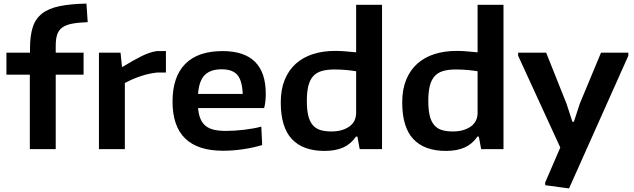

<svg xmlns="http://www.w3.org/2000/svg" viewBox="-20 -835 3548 1075"><path d="M147 -417H16V-540H148V-563Q148 -635 163.5 -683Q179 -731 216 -759.5Q253 -788 313.5 -800.5Q374 -813 464 -815L471 -711Q419 -709 384.5 -702.5Q350 -696 329.5 -681.5Q309 -667 300.5 -642.5Q292 -618 292 -580V-540H448V-417H292V0H147Z M534 -540H655L663 -461H667Q724 -496 770.5 -519.5Q817 -543 858 -549H909V-429H861Q813 -424 766 -408Q719 -392 679 -370V0H534Z M1229 9Q946 9 946 -266Q946 -405 1017 -477Q1088 -549 1226 -549Q1468 -549 1468 -310Q1468 -263 1459 -230H1089Q1092 -194 1102.5 -169.5Q1113 -145 1131.5 -130Q1150 -115 1178 -108.5Q1206 -102 1245 -102Q1292 -102 1347 -108.5Q1402 -115 1443 -126L1448 -23Q1399 -8 1341.5 0.5Q1284 9 1229 9ZM1221 -447Q1158 -447 1126 -414.5Q1094 -382 1089 -309H1339Q1336 -384 1309 -415.5Q1282 -447 1221 -447Z M1797 10Q1677 10 1614.5 -56Q1552 -122 1552 -262Q1552 -334 1574 -388Q1596 -442 1636 -478Q1676 -514 1732 -532Q1788 -550 1856 -550Q1889 -550 1919.5 -547Q1950 -544 1974 -542V-808H2119V0H1994L1981 -70H1973Q1944 -28 1901 -9Q1858 10 1797 10ZM1836 -99Q1896 -99 1935 -126Q1974 -153 1974 -204V-436Q1951 -440 1919 -443Q1887 -446 1852 -446Q1811 -446 1781.5 -437.5Q1752 -429 1733.5 -408.5Q1715 -388 1706.5 -354Q1698 -320 1698 -270Q1698 -222 1705.5 -189.5Q1713 -157 1729.5 -136.5Q1746 -116 1772 -107.5Q1798 -99 1836 -99Z M2477 10Q2357 10 2294.5 -56Q2232 -122 2232 -262Q2232 -334 2254 -388Q2276 -442 2316 -478Q2356 -514 2412 -532Q2468 -550 2536 -550Q2569 -550 2599.5 -547Q2630 -544 2654 -542V-808H2799V0H2674L2661 -70H2653Q2624 -28 2581 -9Q2538 10 2477 10ZM2516 -99Q2576 -99 2615 -126Q2654 -153 2654 -204V-436Q2631 -440 2599 -443Q2567 -446 2532 -446Q2491 -446 2461.5 -437.5Q2432 -429 2413.5 -408.5Q2395 -388 2386.5 -354Q2378 -320 2378 -270Q2378 -222 2385.5 -189.5Q2393 -157 2409.5 -136.5Q2426 -116 2452 -107.5Q2478 -99 2516 -99Z M3033 202 3032 188 3117 -9 2881 -523V-540H3038L3152 -254L3185 -153H3193L3226 -254L3345 -540H3498V-523L3166 220Z"/></svg>

Font: Encode Sans Wide
Style: SemiBold
Weight: 600
Designer: Pablo Impallari, Andres Torresi
Foundry: Pablo Impallari, Andres Torresi
Version: Version 1.000; ttfautohint (v1.00) -l 8 -r 50 -G 200 -x 14 -